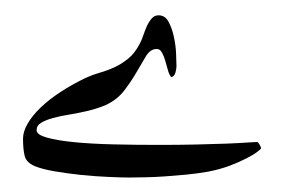

<svg xmlns="http://www.w3.org/2000/svg" viewBox="-20 -265 401 256"><path d="M328.1 -67.4Q328.1 -66.4 323 -62.5Q317.9 -58.6 308.3 -53.7Q298.8 -48.8 285.9 -43.9Q272.9 -39.1 257.3 -36.1Q243.7 -33.7 228.8 -32.2Q213.9 -30.8 199.7 -29.8Q185.5 -28.8 173.1 -28.6Q160.6 -28.3 151.9 -28.3Q142.1 -28.3 124.8 -29.1Q107.4 -29.8 88.6 -31.7Q69.8 -33.7 52.7 -36.6Q35.6 -39.6 26.4 -43.5Q15.1 -48.3 12.9 -57.1Q10.7 -65.9 10.7 -80.1Q10.7 -89.8 17.1 -100.6Q23.4 -111.3 34.4 -121.8Q45.4 -132.3 60.3 -142.1Q75.2 -151.9 92.3 -160.2Q102.5 -165 112.8 -168Q123 -170.9 132.6 -175.3Q142.1 -179.7 150.9 -186.8Q159.7 -193.8 166.5 -207Q168.9 -211.4 171.1 -218Q173.3 -224.6 176 -230.5Q178.7 -236.3 182.4 -240.5Q186 -244.6 191.4 -244.6Q200.2 -244.6 204.8 -235.8Q209.5 -227.1 211.9 -215.6Q214.4 -204.1 214.8 -192.9Q215.3 -181.6 215.3 -176.8Q215.3 -173.3 213.9 -168.2Q212.4 -163.1 208.5 -162.1Q205.6 -165 203.9 -171.4Q202.1 -177.7 200.4 -183.8Q198.7 -189.9 196 -194.8Q193.4 -199.7 189 -199.7Q180.7 -199.7 175 -190.7Q169.4 -181.6 162.6 -169.7Q155.8 -157.7 146.2 -145Q136.7 -132.3 121.1 -125Q115.7 -122.6 108.6 -120.4Q101.6 -118.2 97.2 -117.2Q85 -114.3 72.8 -112.3Q60.5 -110.4 50.8 -107.7Q41 -105 34.9 -101.3Q28.8 -97.7 28.8 -91.3Q28.8 -85.4 42.7 -81.5Q56.6 -77.6 79.3 -75.4Q102.1 -73.2 131.3 -72.5Q160.6 -71.8 191.4 -71.8Q217.8 -71.8 241 -72.3Q264.2 -72.8 281.7 -73.5Q299.3 -74.2 310.3 -75Q321.3 -75.7 322.8 -75.7Q324.2 -75.7 326.2 -72Q328.1 -68.4 328.1 -67.4Z"/></svg>

Font: Scheherazade
Style: Bold
Weight: 700
Version: Version 2.100 (build 932/914)